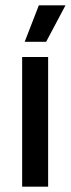

<svg xmlns="http://www.w3.org/2000/svg" viewBox="-20 -704 266 724"><path d="M63.5 0V-489H161.5V0ZM126.5 -684H226.5V-683L154 -546.5H73.5V-547.5Z"/></svg>

Font: Anek Gujarati Medium
Style: Regular
Weight: 500
Designer: Mrunmayee Ghaisas (Gujarati), Yesha Goshar (Latin)
Foundry: Ek Type
Version: Version 1.003